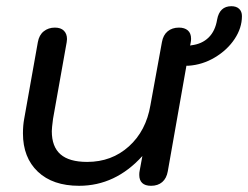

<svg xmlns="http://www.w3.org/2000/svg" viewBox="-20 -589 800 619"><path d="M760 -537Q760 -499 736.5 -463.5Q713 -428 673 -404Q633 -380 587 -377H581L521 -37Q517 -14 503 -2Q489 10 467 10Q448 10 438.5 1Q429 -8 429 -25Q429 -33 430 -37L439 -86Q352 10 235 10Q150 10 102 -35.5Q54 -81 54 -159Q54 -185 58 -206L102 -453Q106 -476 121 -488Q136 -500 157 -500Q176 -500 186 -490Q196 -480 196 -463L195 -453L151 -206Q147 -176 147 -166Q147 -116 175 -91.5Q203 -67 261 -67Q340 -67 395.5 -117Q451 -167 465 -250L502 -453Q506 -476 520.5 -488Q535 -500 557 -500Q575 -500 585.5 -491Q596 -482 596 -464Q596 -457 595 -453L593 -442L597 -443Q631 -447 652.5 -468Q674 -489 680 -526Q688 -569 726 -569Q742 -569 751 -560.5Q760 -552 760 -537Z"/></svg>

Font: Kodchasan Medium
Style: Italic
Weight: 500
Italic angle: -10°
Version: Version 1.000; ttfautohint (v1.6)